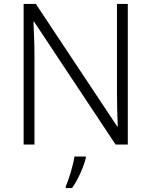

<svg xmlns="http://www.w3.org/2000/svg" viewBox="-20 -734 769 975"><path d="M629 0V-714H574V-261C574 -206 576 -133 578 -92H575L162 -714H100V0H155V-451C155 -514 152 -572 150 -624H153L567 0ZM416 68V61H358C352 104 329 180 314 212V221H346C378 176 405 112 416 68Z"/></svg>

Font: Noto Sans Bengali Light
Style: Regular
Weight: 300
Designer: Jelle Bosma - Monotype Design Team
Foundry: Monotype Imaging Inc.
Version: Version 2.003